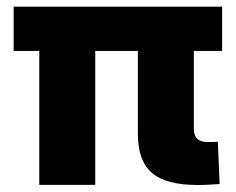

<svg xmlns="http://www.w3.org/2000/svg" viewBox="-20 -542 691 563"><path d="M559.6 0.5Q466.3 0.5 425.3 -35.2Q384.3 -70.8 384.3 -148.9V-488.3H548.3V-165.5Q548.3 -145 558.1 -135.3Q567.9 -125.5 588.9 -125.5Q595.7 -125.5 604.7 -125.7Q613.8 -126 618.7 -126.5L624 -2.4Q611.8 -1.5 594 -0.5Q576.2 0.5 559.6 0.5ZM95.2 0V-488.3H259.3V0ZM20 -392.6V-522.5H631.3V-392.6Z"/></svg>

Font: Inter 28pt ExtraBold
Style: Regular
Weight: 800
Designer: Rasmus Andersson
Foundry: rsms
Version: Version 4.001;git-66647c0bb